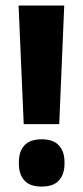

<svg xmlns="http://www.w3.org/2000/svg" viewBox="-20 -659 298 692"><path d="M193.5 -211.5H65.5L47 -639H211.5ZM130 13.5Q88 13.5 68 -8.5Q48 -30.5 48 -69V-74.5Q48 -113 68 -135Q88 -157 130 -157Q172 -157 192.2 -135Q212.5 -113 212.5 -74.5V-69Q212.5 -30.5 192.2 -8.5Q172 13.5 130 13.5Z"/></svg>

Font: Anek Gujarati Medium
Style: Bold
Weight: 700
Version: Version 1.003